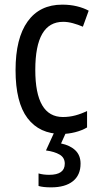

<svg xmlns="http://www.w3.org/2000/svg" viewBox="-20 -567 427 827"><path d="M245 10Q150 10 98.5 -58Q47 -126 47 -265Q47 -402 99 -474.5Q151 -547 248 -547Q282 -547 311 -540Q340 -533 362 -521L337 -452Q316 -461 294 -467Q272 -473 252 -473Q132 -473 132 -266Q132 -63 251 -63Q279 -63 305 -70Q331 -77 355 -89V-18Q333 -5 303.5 2.5Q274 10 245 10ZM327 138Q327 187 294 213.5Q261 240 200 240Q165 240 146 234V180Q166 186 192 186Q259 186 259 138Q259 112 237 99Q215 86 178 81L215 0H266L243 51Q282 59 304.5 80.5Q327 102 327 138Z"/></svg>

Font: Noto Sans Bengali UI Condensed
Style: Regular
Weight: 400
Width: 3
Designer: Jelle Bosma - Monotype Design Team
Foundry: Monotype Imaging Inc.
Version: Version 2.003; ttfautohint (v1.8.4.7-5d5b)